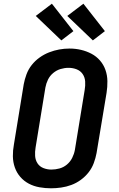

<svg xmlns="http://www.w3.org/2000/svg" viewBox="-20 -1008 640 1036"><path d="M255 8Q224 8 193 2.5Q162 -3 135.5 -17Q109 -31 89.5 -53.5Q70 -76 60 -104.5Q50 -133 49.5 -164.5Q49 -196 55 -228L108 -553Q113 -580 123 -607Q133 -634 151 -657Q169 -680 193.5 -697.5Q218 -715 245 -725.5Q272 -736 299.5 -741Q327 -746 355 -746Q387 -746 417 -739Q447 -732 473.5 -718Q500 -704 519.5 -681.5Q539 -659 549 -630.5Q559 -602 559.5 -570.5Q560 -539 555 -507L501 -182Q496 -155 486 -128Q476 -101 458 -78Q440 -55 416 -37.5Q392 -20 365 -10Q338 0 310 4Q282 8 255 8ZM257 -93Q279 -93 301 -99Q323 -105 341 -120Q359 -135 369.5 -156Q380 -177 384 -199L437 -523Q441 -546 439.5 -568.5Q438 -591 426 -608.5Q414 -626 393.5 -634Q373 -642 350 -642Q328 -642 306.5 -635.5Q285 -629 267 -614Q249 -599 239 -578.5Q229 -558 225 -536L172 -212Q168 -189 169.5 -166.5Q171 -144 182.5 -126.5Q194 -109 214.5 -101Q235 -93 257 -93ZM481 -790 343 -922 430 -988 546 -840ZM311 -790 173 -922 260 -988 376 -840Z"/></svg>

Font: Iosevka Curly Extended
Style: Bold Italic
Weight: 700
Width: 7
Italic angle: -9°
Monospace: yes
Designer: Belleve Invis
Foundry: Belleve Invis
Version: Version 11.1.0; ttfautohint (v1.8.3)